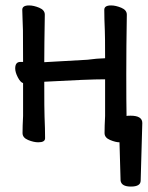

<svg xmlns="http://www.w3.org/2000/svg" viewBox="-20 -510 544 707"><path d="M462 177Q427 177 424 155L420 14Q406 14 385.5 5.5Q365 -3 365 -20Q365 -45 367 -83V-218Q304 -218 143 -209Q143 -102 144 -81Q146 -36 146 -1Q146 14 121 14Q104 14 83.5 5.5Q63 -3 63 -20Q63 -45 65 -83V-204Q55 -207 45.5 -225.5Q36 -244 36 -258Q36 -282 55 -282H65Q65 -377 64.5 -398Q64 -419 63 -441.5Q62 -464 62 -474Q62 -490 87 -490Q104 -490 124.5 -481.5Q145 -473 145 -456Q143 -338 143 -281L302 -290Q341 -295 357 -295Q367 -295 367 -296Q367 -378 366 -398Q364 -442 364 -474Q364 -490 389 -490Q406 -490 426.5 -481.5Q447 -473 447 -456Q445 -338 445 -238Q445 -130 446 -83Q449 -84 461 -84Q504 -84 504 -57L498 155Q498 177 462 177Z"/></svg>

Font: LXGW WenKai Mono TC
Style: Bold
Weight: 700
Designer: LXGW / Fontworks Inc.
Foundry: LXGW / Fontworks Inc.
Version: Version 1.330